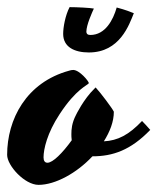

<svg xmlns="http://www.w3.org/2000/svg" viewBox="-86 -491 441 538"><path d="M36 -50C36 -73 46 -118 81 -171C128 -243 160 -252 163 -258C163 -263 137 -295 119 -295C116 -295 110 -294 108 -293C-13 -260 -66 -156 -66 -57C-66 -27 -17 27 22 27C69 27 129 -6 173 -53C230 -53 280 -70 335 -127C329 -134 318 -146 312 -152C275 -113 244 -97 205 -95C222 -122 233 -150 233 -178C229 -187 196 -231 182 -246L179 -243C148 -213 127 -169 127 -169C115 -146 114 -128 114 -115C114 -111 114 -105 115 -98C89 -62 62 -35 47 -35C40 -35 36 -40 36 -50ZM289 -454C279 -458 267 -463 241 -470C231 -435 209 -393 167 -393C159 -393 156 -397 156 -402C156 -421 172 -456 177 -467C168 -469 129 -471 109 -471C97 -448 91 -415 91 -396C91 -359 123 -344 163 -344C250 -344 276 -422 289 -454Z"/></svg>

Font: Yesteryear
Style: Regular
Weight: 400
Designer: Astigmatic (AOETI)
Foundry: Astigmatic (AOETI)
Version: Version 1.000